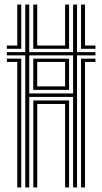

<svg xmlns="http://www.w3.org/2000/svg" viewBox="-20 -820 448 840"><path d="M90.5 0V-577.8H10V-592H90.5V-800H108V-592H299.8V-800H317V-592H397.5V-577.8H317V0H299.8V-396H108V0ZM10 -606.5V-620.8H55.5V-800H73V-606.5ZM125.5 -606.5V-800H142.8V-620.8H264.8V-800H282.2V-606.5ZM334.5 -606.5V-800H352V-620.8H397.5V-606.5ZM108 -411.2H299.8V-577.8H108ZM55.5 0V-549H10V-563.5H73V0ZM334.5 0V-563.5H397.5V-549H352V0ZM125.5 -426.8V-563.5H282.2V-426.8ZM142.8 -442H264.8V-549H142.8ZM125.8 0V-380.5H282.2V0H264.8V-365.2H142.8V0Z"/></svg>

Font: Big Shoulders Inline Display SemiBold
Style: Regular
Weight: 600
Designer: Patric King
Foundry: XO Type Co
Version: Version 1.000